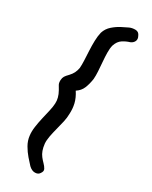

<svg xmlns="http://www.w3.org/2000/svg" viewBox="-282 -830 991 1249"><g transform="rotate(30 214.0 -206.0)"><path d="M184 339Q167 321 144.5 295Q122 269 103.5 237Q85 205 81 170Q77 140 82 104Q87 68 95.5 31.5Q104 -5 111.5 -37.5Q119 -70 120 -94Q123 -136 97 -182Q87 -199 80 -211Q73 -223 74 -245Q75 -262 82 -273.5Q89 -285 106 -302Q122 -319 130.5 -336Q139 -353 143 -375Q145 -399 143.5 -432Q142 -465 140 -502.5Q138 -540 139 -576.5Q140 -613 147 -642Q158 -677 185.5 -701Q213 -725 242.5 -740Q272 -755 289 -763Q309 -772 333.5 -771.5Q358 -771 368 -746Q379 -726 371 -709Q363 -692 343 -684Q318 -677 292 -660.5Q266 -644 254 -607Q248 -584 248.5 -551.5Q249 -519 252 -484Q255 -449 257 -416Q259 -383 257 -359Q251 -317 238 -285.5Q225 -254 194 -234Q219 -196 228 -158.5Q237 -121 234 -78Q234 -54 227 -22.5Q220 9 211 43Q202 77 196 108.5Q190 140 192 165Q195 193 202.5 213.5Q210 234 222 249.5Q234 265 248 279Q263 294 271 309Q279 324 265 343Q255 360 231 360.5Q207 361 184 339Z"/></g></svg>

Font: Edu SA Beginner
Style: Bold
Weight: 700
Version: Version 1.003